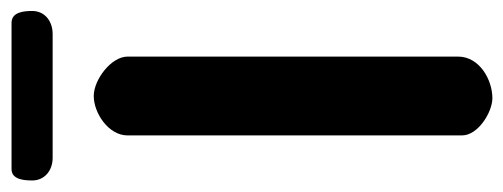

<svg xmlns="http://www.w3.org/2000/svg" viewBox="-304 -596 894 341"><g transform="rotate(-90 143.5 -426.0)"><path d="M143 -707C113 -707 73 -681 73 -647V-53C73 -24 115 1 139 1C172 1 213 -22 213 -60V-647C213 -676 172 -707 143 -707ZM-7 -816C-7 -795 10 -780 33 -780H253C277 -780 294 -795 294 -816C294 -829 293 -853 273 -853H13C-6 -853 -7 -829 -7 -816Z"/></g></svg>

Font: Asimov Print
Style: Regular
Weight: 500
Designer: Google
Version: Version 2.000980: 2014